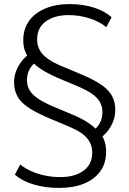

<svg xmlns="http://www.w3.org/2000/svg" viewBox="-20 -733 632 941"><path d="M271 188Q201 188 144.5 171Q88 154 53 123L79 73Q102 92 133.5 106Q165 120 201.5 127.5Q238 135 275 135Q347 135 389.5 103.5Q432 72 432 16Q432 -25 407.5 -55Q383 -85 324 -110L208 -159Q149 -185 114 -209.5Q79 -234 64 -263.5Q49 -293 49 -331Q49 -371 70 -408.5Q91 -446 126 -471L119 -451Q108 -467 101 -487.5Q94 -508 94 -536Q94 -591 122.5 -630.5Q151 -670 202.5 -691.5Q254 -713 321 -713Q385 -713 439.5 -696Q494 -679 527 -648L501 -600Q467 -628 417.5 -643.5Q368 -659 317 -659Q247 -659 204.5 -628Q162 -597 162 -540Q162 -499 187 -469.5Q212 -440 270 -414L387 -365Q447 -339 481.5 -314Q516 -289 530.5 -260Q545 -231 545 -194Q545 -153 524.5 -116Q504 -79 469 -54L476 -74Q487 -58 493.5 -37.5Q500 -17 500 12Q500 67 471.5 106.5Q443 146 391.5 167Q340 188 271 188ZM112 -341Q112 -313 124.5 -291.5Q137 -270 164.5 -251Q192 -232 238 -212L336 -171Q379 -153 410.5 -132.5Q442 -112 459 -91H435Q459 -109 470.5 -132.5Q482 -156 482 -183Q482 -210 470.5 -231.5Q459 -253 432 -272.5Q405 -292 356 -312L259 -353Q216 -372 184.5 -392Q153 -412 136 -433H160Q136 -415 124 -391.5Q112 -368 112 -341Z"/></svg>

Font: Nunito Sans 10pt SemiExpanded Light
Style: Regular
Weight: 300
Width: 6
Designer: Vernon Adams
Foundry: Vernon Adams
Version: Version 3.101;gftools[0.9.27]